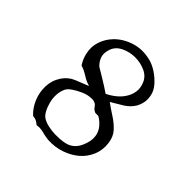

<svg xmlns="http://www.w3.org/2000/svg" viewBox="-172 -839 1015 1015"><g transform="rotate(45 335.0 -331.5)"><path d="M558 -202Q564 -156 547 -115Q530 -74 496 -45Q463 -17 417.5 -1.5Q372 14 321 11Q312 10 303 8.5Q294 7 285 5Q271 1 256 -1.5Q241 -4 222 -1Q213 -9 202 -15Q191 -21 175 -22Q144 -50 126.5 -92Q109 -134 110.5 -179.5Q112 -225 138 -264Q161 -298 198 -313.5Q235 -329 272 -343Q249 -350 234 -358.5Q219 -367 204.5 -376Q190 -385 167 -392Q147 -424 141 -454Q131 -498 144.5 -538Q158 -578 187 -608Q223 -646 278.5 -664Q334 -682 396 -667Q426 -660 456.5 -640Q487 -620 510 -593.5Q533 -567 538 -538Q543 -512 539 -491Q535 -470 526 -453Q507 -420 473.5 -399.5Q440 -379 409 -361Q441 -338 473 -317.5Q505 -297 529 -270.5Q553 -244 558 -202ZM484 -165Q484 -197 467 -222Q450 -247 422 -264Q419 -266 415 -266Q411 -266 407 -266Q403 -266 399 -266Q395 -266 392 -268Q379 -274 371 -286Q363 -298 355 -301Q342 -307 331 -306.5Q320 -306 314 -305Q313 -305 313 -305Q294 -303 269 -292Q244 -281 223.5 -267Q203 -253 196 -240Q184 -217 182.5 -189Q181 -161 188 -134.5Q195 -108 206 -88Q217 -68 229 -60Q247 -48 273.5 -42Q300 -36 329 -35.5Q358 -35 384 -39Q410 -43 425 -52Q454 -68 469 -102.5Q484 -137 484 -165ZM462 -555Q449 -590 413.5 -606.5Q378 -623 337 -623Q296 -623 259.5 -605Q223 -587 212 -551Q202 -519 210.5 -495.5Q219 -472 238 -454Q238 -454 252 -445.5Q266 -437 287 -424.5Q308 -412 329 -398.5Q350 -385 363 -376Q389 -388 413.5 -408Q438 -428 453 -454Q466 -476 469.5 -501.5Q473 -527 462 -555Z"/></g></svg>

Font: Yuji Syuku
Style: Regular
Weight: 400
Designer: Kataoka Yuji
Foundry: Kinuta Font Factory
Version: Version 3.002